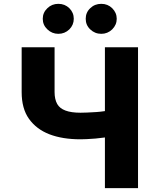

<svg xmlns="http://www.w3.org/2000/svg" viewBox="-20 -971 821 991"><path d="M91.8 -495.6V-727.1H261.7V-495.6Q261.7 -458.5 275.4 -434.1Q288.1 -411.6 317.9 -400.4Q347.7 -389.2 395.5 -389.2Q400.9 -389.2 430.2 -390.1Q442.9 -390.6 476.1 -392.6Q494.6 -393.6 521 -397.5Q543 -400.4 553.2 -403.8V-268.6Q536.1 -263.7 519 -261.2Q490.7 -257.3 473.1 -255.9Q449.2 -253.9 427.7 -252.9Q400.4 -252 395.5 -252Q302.7 -252 235.4 -277.8Q168 -303.7 129.4 -357.9Q91.8 -410.6 91.8 -495.6ZM521.5 0V-727.1H692.4V0ZM224.6 -819.3Q200.7 -841.8 200.7 -874Q200.7 -906.2 224.6 -928.7Q247.6 -951.2 281.2 -951.2Q314.9 -951.2 337.9 -928.7Q360.8 -905.8 360.8 -874Q360.8 -842.3 337.9 -819.3Q314 -796.4 281.2 -796.4Q248.5 -796.4 224.6 -819.3ZM502.9 -796.4Q469.7 -796.4 445.8 -819.3Q422.4 -841.3 422.4 -874Q422.4 -906.7 445.8 -928.7Q468.8 -951.2 502.9 -951.2Q536.1 -951.2 559.1 -928.7Q582.5 -905.3 582.5 -874Q582.5 -842.8 559.1 -819.3Q535.2 -796.4 502.9 -796.4Z"/></svg>

Font: My Font
Style: Regular
Weight: 500
Designer: Rasmus Andersson
Foundry: rsms
Version: Version 0.001